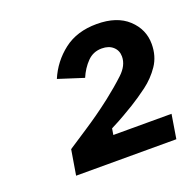

<svg xmlns="http://www.w3.org/2000/svg" viewBox="-83 -908 581 576"><g transform="rotate(-20 208.0 -619.5)"><path d="M67.5 -416.7 80.8 -496.7Q117.5 -520.8 141.7 -536.7Q165.8 -552.5 185.8 -566.7Q205.8 -580.8 231.7 -600.8Q265.8 -627.5 292.5 -652.5Q319.2 -677.5 319.2 -705.8Q319.2 -725 305.8 -737.1Q292.5 -749.2 270 -749.2Q242.5 -749.2 223.8 -730Q205 -710.8 193.3 -683.3L112.5 -709.2Q133.3 -758.3 175.4 -790.8Q217.5 -823.3 280.8 -823.3Q345 -823.3 380.4 -790.4Q415.8 -757.5 415.8 -710.8Q415.8 -671.7 396.2 -642.9Q376.7 -614.2 348.8 -593.3Q320.8 -572.5 295 -556.7Q280.8 -548.3 262.5 -537.5Q244.2 -526.7 217.5 -513.3L214.2 -493.3H400L387.5 -416.7Z"/></g></svg>

Font: Familjen Grotesk SemiBold
Style: Italic
Weight: 600
Italic angle: -9.46201°
Designer: Anders Wikstroem, Jonas Baeckman, Matilda Gysing, Kristian Moeller
Foundry: Familjen STHLM AB
Version: Version 2.002